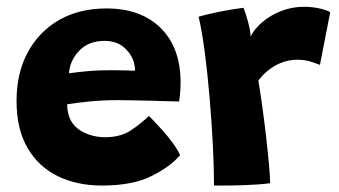

<svg xmlns="http://www.w3.org/2000/svg" viewBox="-20 -558 1024 580"><path d="M524 -89.5Q496 -55.5 438.5 -26.5Q381 2.5 288 2.5Q212 2.5 153.8 -26.2Q95.5 -55 62.8 -111.8Q30 -168.5 30 -253Q30 -337.5 64 -400.2Q98 -463 159 -497.8Q220 -532.5 301.5 -532.5Q404 -532.5 463.5 -475.2Q523 -418 525.5 -317Q526 -283 521 -251.5Q513.5 -251.5 489 -252.2Q464.5 -253 433.8 -253.8Q403 -254.5 375.8 -255Q348.5 -255.5 335.5 -255.5Q292 -255.5 251 -251.5Q210 -247.5 183 -243Q183 -224.5 188 -208.5Q197.5 -177.5 228.5 -160.5Q259.5 -143.5 298 -143.5Q344.5 -143.5 375.8 -164.5Q407 -185.5 429.5 -207.5Q433 -205 445 -192.5Q457 -180 472.8 -162.2Q488.5 -144.5 502.5 -125.2Q516.5 -106 524 -89.5ZM188.5 -336.5Q211 -340 244 -343Q277 -346 320.5 -346Q343.5 -346 362 -345.2Q380.5 -344.5 388 -344.5Q388 -355 385 -367.5Q378.5 -393 355.8 -413.8Q333 -434.5 295.5 -434.5Q247 -434.5 218.8 -404.2Q190.5 -374 188.5 -336.5Z M737 -448Q748.5 -470.5 772.2 -491Q796 -511.5 828.8 -524.5Q861.5 -537.5 898.5 -537.5Q921 -537.5 943.8 -532.8Q966.5 -528 977.5 -521L946.5 -362Q935.5 -366.5 918 -372Q900.5 -377.5 878 -377.5Q843 -377.5 812.2 -360.2Q781.5 -343 760.5 -314.5Q765.5 -285 771.8 -240.2Q778 -195.5 783.5 -148Q789 -100.5 792.5 -61.5Q796 -22.5 796 -4.5Q760.5 0 714.5 1.5Q668.5 3 626.5 2.5Q626.5 -50 623 -119.5Q619.5 -189 613.2 -262.5Q607 -336 598.5 -400.5Q590 -465 580 -507.5Q604 -514.5 633 -520.5Q662 -526.5 685.5 -530.2Q709 -534 715.5 -534.5Q721.5 -520.5 729 -493.2Q736.5 -466 737 -448Z"/></svg>

Font: Grandstander
Style: Bold
Weight: 700
Designer: Tyler Finck
Foundry: Etcetera Type Co
Version: Version 1.200; ttfautohint (v1.8.3)